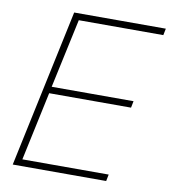

<svg xmlns="http://www.w3.org/2000/svg" viewBox="-80 -780 761 850"><g transform="rotate(10 300.0 -355.0)"><path d="M34 0 185 -710H597L591 -680H211L144 -369H512L506 -339H138L72 -30H460L454 0Z"/></g></svg>

Font: Geist Mono Thin
Style: Italic
Weight: 100
Italic angle: -12°
Monospace: yes
Designer: Basement.studio, Andrés Briganti, Mateo Zaragoza
Foundry: Basement.studio, Vercel, Andrés Briganti, Guido Ferreyra, Mateo Zaragoza
Version: Version 1.500; ttfautohint (v1.8.4.7-5d5b)